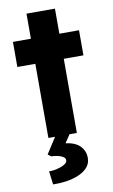

<svg xmlns="http://www.w3.org/2000/svg" viewBox="-99 -715 594 1010"><g transform="rotate(-10 198.0 -209.5)"><path d="M118 0V-396H22V-530H118V-664H270V-530H375V-396H270V0ZM100 245 91 174Q112 174 135 168.5Q158 163 174 153.5Q190 144 190 132Q190 120 178 112.5Q166 105 148.5 101.5Q131 98 116 98L99 85L169 -24H247L202 43Q254 50 279 76Q304 102 304 139Q304 169 285 190Q266 211 235.5 223.5Q205 236 169.5 241Q134 246 100 245Z"/></g></svg>

Font: Readex Pro bold
Style: Bold
Weight: 700
Designer: Bonnie Shaver-Troup, Thomas Jockin
Foundry: Lexend
Version: Version 1.200; ttfautohint (v1.8.3)